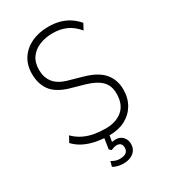

<svg xmlns="http://www.w3.org/2000/svg" viewBox="-216 -816 979 1110"><g transform="rotate(-30 273.0 -261.5)"><path d="M284 8Q239 8 197 0Q155 -8 120 -25.5Q85 -43 60 -70L81 -109Q109 -81 142.5 -65Q176 -49 212 -43Q248 -37 286 -37Q355 -37 397.5 -73Q440 -109 440 -181Q440 -218 426 -243Q412 -268 384 -285.5Q356 -303 313 -316L214 -344Q137 -368 105 -413Q73 -458 73 -523Q73 -582 101 -624.5Q129 -667 178 -690Q227 -713 292 -713Q332 -713 366 -703.5Q400 -694 427.5 -676Q455 -658 478 -631L457 -592Q423 -633 383 -650.5Q343 -668 294 -668Q245 -668 205.5 -652Q166 -636 143 -604Q120 -572 120 -523Q120 -474 145.5 -440Q171 -406 226 -389L325 -361Q410 -337 448 -292Q486 -247 486 -182Q486 -125 460.5 -82Q435 -39 390 -15.5Q345 8 284 8ZM274 190Q255 190 236 185.5Q217 181 205 172L214 139Q227 147 240 151.5Q253 156 268 156Q297 156 311 145Q325 134 325 113Q325 97 316.5 87.5Q308 78 290 78Q281 78 272 80.5Q263 83 252 88L239 76L254 -20H289L276 55L259 54Q267 50 279.5 48Q292 46 303 46Q322 46 336 54.5Q350 63 358.5 78Q367 93 367 113Q367 136 355.5 153.5Q344 171 322.5 180.5Q301 190 274 190Z"/></g></svg>

Font: Nunito Sans 7pt Condensed ExtraLight
Style: Regular
Weight: 250
Width: 3
Designer: Vernon Adams
Foundry: Vernon Adams
Version: Version 3.101;gftools[0.9.27]